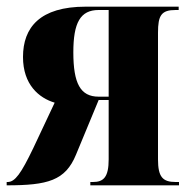

<svg xmlns="http://www.w3.org/2000/svg" viewBox="-24 -556 575 576"><path d="M-4 0C119 0 172 -14 204 -92L272 -256H302V-78C302 -25 287 -10 255 -10H247V0H513V-10H503C464 -10 450 -25 450 -78V-458C450 -510 460 -526 503 -526H512V-536H233C96 -536 45 -474 45 -385C45 -302 93 -262 140 -248L76 -112C39 -35 21 -10 -1 -10H-4ZM272 -266C217 -266 196 -306 196 -399C196 -488 217 -526 272 -526H302V-266Z"/></svg>

Font: Noto Serif Display ExtraCondensed ExtraBold
Style: Regular
Weight: 800
Width: 2
Designer: Monotype Design Team
Foundry: Monotype Imaging Inc.
Version: Version 2.009